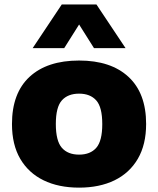

<svg xmlns="http://www.w3.org/2000/svg" viewBox="-20 -828 706 858"><path d="M333.5 10.5Q242 10.5 174.8 -22.2Q107.5 -55 70.5 -118.2Q33.5 -181.5 33.5 -273.5Q33.5 -412 112.2 -484.8Q191 -557.5 333.5 -557.5Q475.5 -557.5 554.2 -484.5Q633 -411.5 633 -274Q633 -182 596 -118.5Q559 -55 491.8 -22.2Q424.5 10.5 333.5 10.5ZM333.5 -137Q383.5 -137 410.2 -167.5Q437 -198 437 -273.5Q437 -349.5 410 -379.5Q383 -409.5 333.5 -409.5Q283.5 -409.5 256.5 -379.5Q229.5 -349.5 229.5 -274Q229.5 -198.5 256.2 -167.8Q283 -137 333.5 -137ZM126 -613 256 -808H411L541 -613H400L333.5 -718.5L267 -613Z"/></svg>

Font: Encode Sans SmExp XBd
Style: Regular
Weight: 800
Width: 6
Designer: Multiple Designers
Foundry: Impallari Type
Version: Version 3.002; ttfautohint (v1.8.3) -l 8 -r 50 -G 200 -x 14 